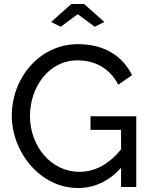

<svg xmlns="http://www.w3.org/2000/svg" viewBox="-20 -936 754 961"><path d="M369 -865 454 -802 502 -826 401 -916H337L236 -826L284 -802ZM433 -354V-286H586V-188C523 -112 454 -76 377 -76C237 -76 130 -203 130 -355C130 -499 223 -634 368 -634C455 -634 530 -594 572 -512L641 -560C595 -652 507 -715 370 -715C180 -715 39 -548 39 -357C39 -174 182 5 370 5C452 5 524 -28 586 -96V0H662V-354Z"/></svg>

Font: FIGSv2-sans-serif Medium
Style: Regular
Weight: 500
Designer: Matt McInerney, Pablo Impallari, Rodrigo Fuenzalida,Mirko Velimirovic
Foundry: Matt McInerney, Pablo Impallari, Rodrigo Fuenzalida
Version: Version 4.021;hotconv 1.0.109;makeotfexe 2.5.65596